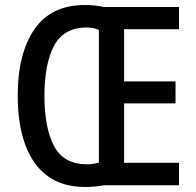

<svg xmlns="http://www.w3.org/2000/svg" viewBox="-20 -742 785 769"><path d="M321 -722Q360 -722 396 -714H697V-625H477V-416H683V-328H477V-90H697V0H397Q380 3 361 5Q342 7 322 7Q230 7 170 -37.5Q110 -82 80.5 -164Q51 -246 51 -359Q51 -528 118 -625Q185 -722 321 -722ZM325 -632Q233 -630 195.5 -557Q158 -484 158 -358Q158 -231 196 -158Q234 -85 326 -84Q355 -84 376 -91V-622Q356 -632 325 -632Z"/></svg>

Font: Noto Sans Lao Condensed Medium
Style: Regular
Weight: 500
Width: 3
Designer: Monotype Design Team
Foundry: Monotype Imaging Inc.
Version: Version 2.003; ttfautohint (v1.8.4.7-5d5b)